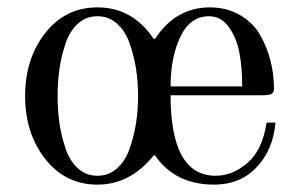

<svg xmlns="http://www.w3.org/2000/svg" viewBox="-20 -488 806 520"><path d="M442 -254H636Q636 -304 628.5 -344.5Q621 -385 600 -414.5Q579 -444 546 -444Q495 -444 468.5 -388.5Q442 -333 442 -254ZM141 -301Q136 -266 136 -228Q136 -190 141 -155Q146 -120 157.5 -86Q169 -52 191 -32Q213 -12 244 -12Q275 -12 297.5 -32.5Q320 -53 331.5 -86.5Q343 -120 348.5 -155Q354 -190 354 -228Q354 -266 348.5 -301Q343 -336 331.5 -369.5Q320 -403 297.5 -423.5Q275 -444 244 -444Q213 -444 191 -424Q169 -404 157.5 -370Q146 -336 141 -301ZM244 -468Q339 -468 396 -383H400Q456 -468 548 -468Q594 -468 629.5 -447.5Q665 -427 684 -394Q703 -361 712.5 -324Q722 -287 722 -248Q722 -237 715 -233.5Q708 -230 691 -230H442Q442 -12 564 -12Q610 -12 650.5 -47Q691 -82 702 -156H726Q720 -83 675.5 -35.5Q631 12 560 12Q454 12 400 -67H396Q333 12 244 12Q157 12 102.5 -57.5Q48 -127 48 -228Q48 -329 102.5 -398.5Q157 -468 244 -468Z"/></svg>

Font: Old Standard TT
Style: Regular
Weight: 400
Designer: Alexey Kryukov <alexios@thessalonica.org.ru>
Version: Version 2.2